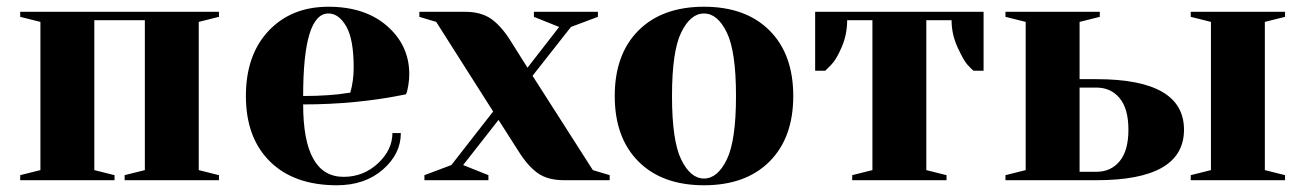

<svg xmlns="http://www.w3.org/2000/svg" viewBox="-20 -535 3875 570"><path d="M40 -485V-500H630V-485L570 -470V-30L630 -15V0H350V-15L410 -30V-475H260V-30L320 -15V0H40V-15L100 -30V-470Z M880 -250Q920 -250 955 -252.5Q990 -255 1005 -258L1020 -260Q1030 -295 1030 -335Q1030 -418 1008 -456.5Q986 -495 955 -495Q880 -495 880 -250ZM980 15Q853 15 781.5 -55.5Q710 -126 710 -250Q710 -372 777.5 -443.5Q845 -515 955 -515Q1064 -515 1129.5 -457.5Q1195 -400 1195 -315Q1195 -299 1192.5 -284Q1190 -269 1188 -262L1185 -255Q1040 -225 880 -225Q880 -10 1000 -10Q1059 -10 1102 -50Q1145 -90 1145 -140H1170Q1170 -78 1116.5 -31.5Q1063 15 980 15Z M1320 -45 1444 -204 1275 -470 1225 -485V-500H1360Q1408 -500 1438 -479Q1468 -458 1495 -415L1546 -334L1640 -455L1565 -485V-500H1755V-485L1675 -455L1561 -310L1740 -30L1790 -15V0H1655Q1606 0 1576.5 -21Q1547 -42 1520 -85L1460 -179L1355 -45L1430 -15V0H1240V-15Z M2002.5 -61Q2030 -5 2070 -5Q2110 -5 2137.5 -61Q2165 -117 2165 -250Q2165 -383 2137.5 -439Q2110 -495 2070 -495Q2030 -495 2002.5 -439Q1975 -383 1975 -250Q1975 -117 2002.5 -61ZM1875.5 -444.5Q1946 -515 2070 -515Q2194 -515 2264.5 -444.5Q2335 -374 2335 -250Q2335 -126 2264.5 -55.5Q2194 15 2070 15Q1946 15 1875.5 -55.5Q1805 -126 1805 -250Q1805 -374 1875.5 -444.5Z M2805 -475H2730V-30L2790 -15V0H2510V-15L2570 -30V-475H2495Q2495 -433 2479 -395.5Q2463 -358 2447 -342L2430 -325H2400V-500H2900V-325H2870Q2863 -331 2852 -343Q2841 -355 2823 -394Q2805 -433 2805 -475Z M3185 -300H3235Q3495 -300 3495 -150Q3495 0 3235 0H2965V-15L3025 -30V-470L2965 -485V-500H3245V-485L3185 -470ZM3235 -275H3185V-25H3235Q3278 -25 3304 -56.5Q3330 -88 3330 -150Q3330 -212 3304 -243.5Q3278 -275 3235 -275ZM3735 -470V-30L3795 -15V0H3515V-15L3575 -30V-470L3515 -485V-500H3795V-485Z"/></svg>

Font: Yeseva One
Style: Regular
Weight: 400
Designer: Jovanny Lemonad
Foundry: Jovanny Lemonad
Version: Version 2.000